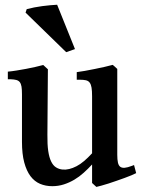

<svg xmlns="http://www.w3.org/2000/svg" viewBox="-20 -750 597 789"><path d="M89.8 -712.4Q104 -716.3 120.6 -719.5Q137.2 -722.7 153.8 -724.9Q170.4 -727.1 186.3 -728.5Q202.1 -730 214.8 -730.5L288.1 -548.3L252 -535.6L85 -698.2ZM295.4 -453.6Q308.6 -455.1 328.6 -458.7Q348.6 -462.4 369.6 -466.6Q390.6 -470.7 410.4 -475.3Q430.2 -480 442.9 -483.4Q443.8 -482.9 446.8 -480.5Q449.7 -478 452.9 -475.1Q456.1 -472.2 458.7 -469.7Q461.4 -467.3 461.9 -466.8V-113.8Q461.9 -94.2 464.6 -82Q467.3 -69.8 474.1 -64.7Q481 -59.6 492.4 -60.5Q503.9 -61.5 522 -68.4L530.8 -71.8L539.6 -38.6Q533.2 -35.2 520.5 -29.8Q507.8 -24.4 492.2 -18.8Q476.6 -13.2 459.2 -7.1Q441.9 -1 425.8 4.2Q409.7 9.3 396.5 12.9Q383.3 16.6 376 18.1L358.4 2V-74.2Q342.3 -56.6 324.2 -40.3Q306.2 -23.9 285.6 -11.7Q265.1 0.5 242.4 7.8Q219.7 15.1 194.8 15.1Q167.5 15.1 144.5 5.4Q121.6 -4.4 105.2 -26.1Q88.9 -47.9 79.6 -82.5Q70.3 -117.2 70.3 -167V-362.8Q70.3 -382.3 68.4 -394Q66.4 -405.8 61.3 -412.4Q56.2 -418.9 46.9 -421.4Q37.6 -423.8 23.4 -424.3H12.2V-455.6Q28.3 -457 47.9 -460.2Q67.4 -463.4 87.2 -467Q106.9 -470.7 125.2 -474.9Q143.6 -479 157.7 -482.9L176.8 -465.3L174.8 -196.3Q174.3 -156.2 178.2 -129.6Q182.1 -103 190.2 -86.4Q198.2 -69.8 210.2 -62.3Q222.2 -54.7 237.3 -53.2Q263.2 -50.8 294.4 -66.9Q309.6 -74.7 325.4 -88.1Q341.3 -101.6 358.4 -120.1V-354.5Q358.4 -376.5 356.2 -389.9Q354 -403.3 348.4 -410.6Q342.8 -418 332.8 -420.2Q322.8 -422.4 307.1 -422.4H295.4Z"/></svg>

Font: VarendraSemibold
Style: Regular
Weight: 600
Designer: Jacob Thomas
Foundry: Bangla Type Foundry
Version: Version 1.008